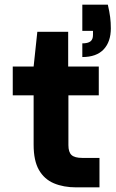

<svg xmlns="http://www.w3.org/2000/svg" viewBox="-20 -808 501 828"><path d="M309 0Q254 0 212.5 -17.5Q171 -35 148 -75Q125 -115 125 -184V-397H35V-521H125L141 -671H274V-521H406V-397H275V-182Q275 -152 288.5 -139.5Q302 -127 335 -127H409V0ZM335 -562V-621Q359 -621 370 -629.5Q381 -638 381 -657V-675H335V-788H445Q452 -758 455 -734.5Q458 -711 458 -686Q458 -628 427 -595Q396 -562 335 -562Z"/></svg>

Font: DM Sans 10pt Black
Style: Regular
Weight: 900
Version: Version 4.004;gftools[0.9.30]